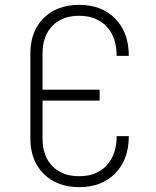

<svg xmlns="http://www.w3.org/2000/svg" viewBox="-20 -760 640 790"><path d="M306 10Q215 10 160 -44.5Q105 -99 105 -190V-540Q105 -632 160 -686Q215 -740 306 -740Q399 -740 454.5 -683Q510 -626 510 -530H460Q460 -607 418.5 -651Q377 -695 306 -695Q236 -695 195.5 -653.5Q155 -612 155 -540V-391H390V-346H155V-190Q155 -118 195.5 -76.5Q236 -35 306 -35Q378 -35 419 -79.5Q460 -124 460 -200H510Q510 -104 454.5 -47Q399 10 306 10Z"/></svg>

Font: NKDuy Mono Thin
Style: Regular
Weight: 100
Monospace: yes
Designer: NKDuy
Foundry: NKDuy
Version: Version 2.251; ttfautohint (v1.8.4.7-5d5b)